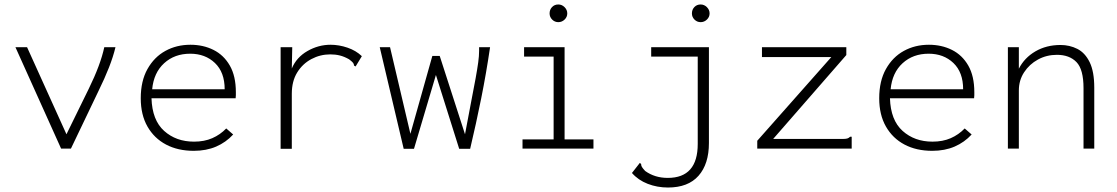

<svg xmlns="http://www.w3.org/2000/svg" viewBox="-20 -664 4990 858"><path d="M253 0 49 -453H101L277 -64L377 -268Q429 -374 446 -453H496Q486 -411 467 -362.5Q448 -314 420 -257L297 0Z M846 10Q775 10 722 -18Q669 -46 639 -98.5Q609 -151 609 -225Q609 -302 639 -355.5Q669 -409 719 -436.5Q769 -464 831 -464Q888 -464 934 -441Q980 -418 1007 -371Q1034 -324 1034 -252Q1034 -244 1034 -238.5Q1034 -233 1033 -225H657Q660 -127 713.5 -79Q767 -31 847 -31Q893 -31 928.5 -46.5Q964 -62 991 -90L1022 -63Q990 -28 946 -9Q902 10 846 10ZM660 -265H984Q984 -341 940.5 -382.5Q897 -424 830 -424Q760 -424 713.5 -381.5Q667 -339 660 -265Z M1234 -453H1286L1284 -358Q1305 -408 1354 -436Q1403 -464 1457 -464Q1495 -464 1533 -451Q1571 -438 1597 -413L1574 -375L1569 -367L1562 -371Q1562 -378 1557.5 -383.5Q1553 -389 1540 -399Q1519 -411 1499 -416Q1479 -421 1456 -421Q1411 -421 1371.5 -400Q1332 -379 1308 -340Q1284 -301 1284 -245V1H1234Z M1784 1 1677 -453H1723L1814 -66L1912 -414H1945L2058 -64Q2074 -151 2086 -212Q2098 -273 2105.5 -314.5Q2113 -356 2117 -385Q2121 -414 2121 -437V-453H2170Q2153 -337 2130.5 -225Q2108 -113 2081 1H2032L1928 -329L1830 1Z M2315 0V-41H2454V-411H2322V-453H2503V-41H2632V0ZM2475 -565Q2459 -565 2447.5 -576.5Q2436 -588 2436 -604Q2436 -621 2447 -632.5Q2458 -644 2475 -644Q2491 -644 2503 -632Q2515 -620 2515 -604Q2515 -588 2503 -576.5Q2491 -565 2475 -565Z M2965 174Q2917 174 2874.5 157.5Q2832 141 2804 109L2833 72L2839 64L2845 69Q2845 76 2848.5 82Q2852 88 2863 100Q2906 131 2964 131Q3098 131 3098 -21V-411H2890V-453H3148V-25Q3148 69 3101.5 121.5Q3055 174 2965 174ZM3111 -565Q3095 -565 3083.5 -576.5Q3072 -588 3072 -604Q3072 -621 3083 -632.5Q3094 -644 3111 -644Q3127 -644 3139 -632Q3151 -620 3151 -604Q3151 -588 3139 -576.5Q3127 -565 3111 -565Z M3364 -35 3695 -409H3385V-453H3762V-418L3435 -43H3742Q3759 -43 3766 -45Q3773 -47 3779 -53H3786V0H3364Z M4146 10Q4075 10 4022 -18Q3969 -46 3939 -98.5Q3909 -151 3909 -225Q3909 -302 3939 -355.5Q3969 -409 4019 -436.5Q4069 -464 4131 -464Q4188 -464 4234 -441Q4280 -418 4307 -371Q4334 -324 4334 -252Q4334 -244 4334 -238.5Q4334 -233 4333 -225H3957Q3960 -127 4013.5 -79Q4067 -31 4147 -31Q4193 -31 4228.5 -46.5Q4264 -62 4291 -90L4322 -63Q4290 -28 4246 -9Q4202 10 4146 10ZM3960 -265H4284Q4284 -341 4240.5 -382.5Q4197 -424 4130 -424Q4060 -424 4013.5 -381.5Q3967 -339 3960 -265Z M4484 0V-453H4533V-357Q4558 -406 4607 -434.5Q4656 -463 4719 -463Q4760 -463 4794.5 -445.5Q4829 -428 4849.5 -386Q4870 -344 4870 -272V0H4822V-270Q4822 -354 4790.5 -386.5Q4759 -419 4703 -419Q4657 -419 4618.5 -398Q4580 -377 4556.5 -341Q4533 -305 4533 -260V0Z"/></svg>

Font: Inconsolata SemiExpanded Light
Style: Regular
Weight: 300
Width: 6
Monospace: yes
Designer: Raph Levien, Cyreal, Brenton Simpson
Foundry: Raph Levien, Cyreal, Google
Version: Version 3.001; ttfautohint (v1.8.2.53-6de2)